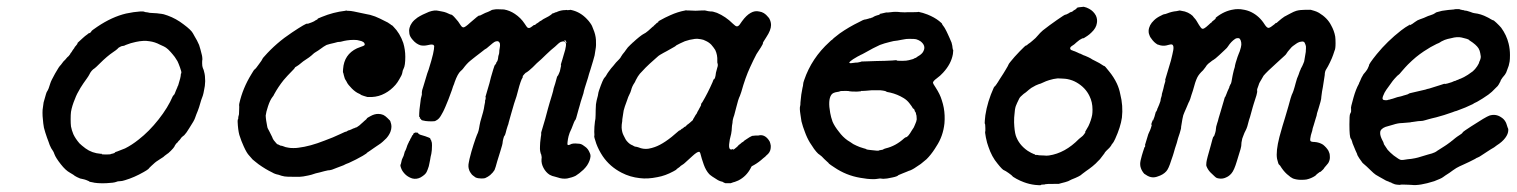

<svg xmlns="http://www.w3.org/2000/svg" viewBox="-20 -505 4487 568"><path d="M394 -471H404L411 -469Q415 -469 423 -467Q425 -467 439 -466Q444 -466 449.5 -465Q455 -464 458 -464Q462 -464 476 -459Q501 -450 523 -433Q546 -416 551 -406Q552 -404 556 -397Q563 -386 569 -372Q573 -360 577 -343Q578 -340 578.5 -334Q579 -328 578.5 -327.5Q578 -327 578 -318Q578 -309 580 -304Q583 -298 584 -292Q587 -282 587 -265L586 -251L584 -240Q582 -228 580 -222Q576 -213 569 -188Q565 -176 561 -167Q559 -162 557 -156Q555 -149 540 -126Q531 -111 525 -105Q524 -104 520.5 -101.5Q517 -99 514.5 -95Q512 -91 510 -89.5Q508 -88 506.5 -85.5Q505 -83 502 -81Q498 -76 496 -72V-71L495 -70Q493 -68 492 -66Q486 -59 478 -52L475 -50L467 -44Q463 -40 460 -38.5Q457 -37 454.5 -35Q452 -33 447 -30Q442 -27 438 -23.5Q434 -20 427.5 -14Q421 -8 419 -5Q414 -1 405 4Q377 20 350 28Q341 31 335 31Q328 31 324 33Q317 36 294 37Q266 38 252 34Q248 33 246.5 33Q245 33 245 32.5Q245 32 243 31Q241 30 236 28Q231 26 226 25Q221 24 217 23Q214 22 208 19Q200 15 197 12Q194 10 187 6Q174 -1 160 -19Q145 -38 141 -49Q139 -55 137 -58Q131 -66 127 -76Q126 -80 123.5 -86Q121 -92 119 -98Q117 -104 114 -113Q109 -128 108 -140Q105 -163 106 -180Q107 -190 109 -202Q110 -205 112 -212.5Q114 -220 116 -226.5Q118 -233 119 -234Q124 -241 129 -259Q131 -266 143 -287.5Q155 -309 160 -313Q161 -314 164.5 -319Q168 -324 170.5 -326Q173 -328 176 -332Q179 -336 183 -339Q189 -346 189 -348Q189 -348 190.5 -349.5Q192 -351 192 -351.5Q192 -352 193.5 -354Q195 -356 195 -356.5Q195 -357 198 -360.5Q201 -364 200.5 -364.5Q200 -365 204 -369Q211 -377 209 -377Q208 -377 213 -381.5Q218 -386 225 -392.5Q232 -399 238 -403L243 -407H245Q250 -410 250 -412Q250 -414 268 -426Q311 -455 353 -465Q377 -470 394 -471ZM422 -383Q405 -386 382 -381Q367 -378 352 -372Q347 -369 343 -369Q339 -369 331 -364Q330 -363 327 -360Q324 -357 315 -351Q297 -339 275 -317Q263 -305 260 -303Q250 -297 244 -284Q242 -280 237 -273Q226 -258 218 -245Q207 -227 202 -213Q193 -192 190 -174Q189 -166 189 -152.5Q189 -139 190 -131Q192 -120 197 -108Q203 -95 215 -81Q221 -75 233 -66Q252 -52 278 -50H282Q281 -50 281 -49Q281 -48 293.5 -48Q306 -48 308 -49Q308 -50 311 -50Q320 -52 320 -54Q320 -55 327 -57Q338 -61 350 -66Q370 -76 390 -92Q421 -116 449 -151.5Q477 -187 491 -220L494 -224L496 -226Q497 -228 498.5 -232Q500 -236 500 -236L503 -243L504 -245L505 -248Q506 -251 507 -252Q515 -277 515 -285Q515 -287 515.5 -287Q516 -287 516.5 -290Q517 -293 512.5 -305.5Q508 -318 505 -324Q496 -339 491 -344Q488 -347 485 -351Q477 -360 471 -364Q468 -366 465 -367.5Q462 -369 453 -373Q438 -381 422 -383Z M1001 -473Q1004 -474 1004.5 -474Q1005 -474 1005.5 -473.5Q1006 -473 1010.5 -473Q1015 -473 1018 -472.5Q1021 -472 1027 -471Q1038 -469 1046 -467Q1049 -466 1055.5 -465Q1062 -464 1065 -463Q1068 -462 1075 -461Q1090 -457 1104 -450Q1122 -441 1128 -438Q1130 -436 1130.5 -436Q1131 -436 1134 -434Q1138 -430 1140 -430Q1140 -430 1144 -426Q1163 -407 1173 -378Q1179 -358 1179 -337Q1179 -311 1174 -302Q1171 -297 1170 -289Q1169 -283 1161 -270Q1156 -261 1150 -254Q1136 -238 1119 -229Q1101 -219 1080 -218Q1072 -218 1067 -218L1057 -221L1054 -222Q1048 -224 1047 -225Q1047 -226 1042 -228Q1037 -230 1031.5 -234Q1026 -238 1021 -243Q1016 -248 1011.5 -253.5Q1007 -259 1005 -264Q1003 -268 1002 -269Q1000 -271 997 -283Q996 -289 995 -290Q994 -292 995 -301Q998 -344 1036 -362Q1042 -364 1049 -367Q1059 -370 1059 -373Q1059 -382 1043 -385Q1038 -387 1027 -387Q1016 -387 1006.5 -385.5Q997 -384 992 -382.5Q987 -381 983 -381Q979 -381 976.5 -380Q974 -379 969 -378Q955 -375 946 -372Q941 -370 922 -356Q916 -352 912.5 -350Q909 -348 905.5 -344.5Q902 -341 894 -335Q875 -323 864 -313Q861 -311 858 -309Q852 -306 852 -304Q852 -303 843 -294Q830 -281 819 -268Q803 -248 791 -226Q789 -221 786 -218Q779 -209 773 -191Q767 -173 766 -163Q766 -160 766.5 -156Q767 -152 767.5 -148Q768 -144 769 -139.5Q770 -135 770.5 -131Q771 -127 773 -123.5Q775 -120 776 -118Q777 -116 780 -110Q783 -104 785 -100Q787 -94 790 -90Q793 -87 795 -84Q798 -80 801 -78Q803 -78 806 -76Q812 -73 812 -74Q813 -74 816 -73Q825 -69 834 -68Q839 -67 848 -67Q857 -67 863 -68Q897 -72 940 -89Q965 -98 988 -109Q1000 -115 1001 -115Q1005 -115 1010 -119Q1013 -120 1014 -120Q1015 -120 1019 -122Q1027 -126 1027 -125.5Q1027 -125 1029.5 -126.5Q1032 -128 1032 -127.5Q1032 -127 1036 -129Q1043 -133 1051 -141Q1052 -142 1054.5 -144Q1057 -146 1057 -146.5Q1057 -147 1060 -149Q1065 -153 1065 -154Q1065 -156 1077 -162Q1088 -168 1099 -168Q1107 -168 1114 -165Q1120 -162 1126 -156Q1136 -147 1135 -145Q1135 -145 1136.5 -140.5Q1138 -136 1138 -130Q1138 -123 1135 -115Q1131 -105 1123 -96Q1116 -89 1112.5 -86Q1109 -83 1106.5 -81Q1104 -79 1100 -76.5Q1096 -74 1094 -72.5Q1092 -71 1084.5 -66Q1077 -61 1074.5 -59Q1072 -57 1068.5 -55Q1065 -53 1064 -51Q1061 -49 1053 -44Q1034 -33 1012 -23Q1003 -20 996 -16Q989 -13 977.5 -9Q966 -5 962 -3Q955 -1 950 -1Q948 -1 939 1.5Q930 4 926 5Q915 7 901 12Q894 14 877 17L867 18H847Q828 18 822 17Q816 16 813 15Q810 14 804 12Q793 10 785 5Q766 -4 745 -19Q738 -24 735.5 -26.5Q733 -29 730 -31Q727 -33 724 -37Q721 -41 717 -45Q710 -52 701 -72Q694 -87 688 -106Q684 -121 683 -145Q683 -152 684 -152Q685 -152 685 -159Q686 -164 687 -167Q687 -170 687.5 -181Q688 -192 687.5 -192.5Q687 -193 688 -199Q698 -244 724 -286Q731 -299 735 -301Q738 -304 738.5 -305Q739 -306 747 -316.5Q755 -327 756 -330Q757 -333 762 -338Q797 -378 844 -409Q886 -437 889 -435Q890 -434 897 -437Q900 -438 900 -438Q901 -438 906 -440.5Q911 -443 911 -443Q911 -444 914 -445Q921 -448 920 -450Q920 -450 922.5 -451Q925 -452 932 -455Q966 -469 1001 -473Z M1210 -114V-115L1211 -114Q1213 -110 1214 -113L1216 -112Q1219 -107 1228 -105Q1235 -103 1238 -102Q1253 -97 1253 -95Q1253 -92 1255 -91Q1256 -91 1255.5 -90Q1255 -89 1256.5 -86.5Q1258 -84 1258 -75Q1258 -60 1256 -50Q1255 -47 1254 -41.5Q1253 -36 1252.5 -32.5Q1252 -29 1251 -25Q1249 -12 1245 -3Q1243 1 1242 4Q1238 12 1224 20Q1212 26 1200 23Q1180 17 1169 -2Q1163 -15 1165 -18Q1166 -19 1168 -29Q1169 -33 1169 -33Q1169 -33 1171 -37.5Q1173 -42 1174 -44Q1175 -46 1176 -51Q1177 -56 1177.5 -56.5Q1178 -57 1179 -59Q1180 -61 1181 -63.5Q1182 -66 1182.5 -67.5Q1183 -69 1185 -75Q1186 -77 1187.5 -80.5Q1189 -84 1189.5 -84.5Q1190 -85 1190 -86Q1190 -87 1190.5 -87Q1191 -87 1191.5 -88.5Q1192 -90 1192.5 -90Q1193 -90 1193 -91Q1193 -92 1193.5 -93Q1194 -94 1195 -95.5Q1196 -97 1196.5 -98Q1197 -99 1198 -101L1200 -105L1202 -106Q1202 -107 1202 -107L1203 -109Q1204 -112 1205 -111L1206 -112Q1206 -113 1207 -112H1209Q1209 -112 1210 -114ZM1443 -477Q1446 -478 1456.5 -477.5Q1467 -477 1471 -477Q1488 -474 1503 -464Q1521 -452 1532 -435Q1539 -424 1541 -423Q1544 -422 1545 -422Q1550 -423 1557 -429Q1560 -432 1561 -431Q1562 -430 1567 -435Q1570 -437 1570.5 -437Q1571 -437 1574 -439.5Q1577 -442 1577 -442Q1577 -442 1579 -443Q1581 -444 1581 -444Q1581 -444 1582.5 -445Q1584 -446 1584.5 -446.5Q1585 -447 1587.5 -448.5Q1590 -450 1596 -453Q1602 -456 1603.5 -457Q1605 -458 1608 -460Q1611 -462 1611 -462Q1614 -466 1618 -466Q1618 -466 1621 -467.5Q1624 -469 1626 -469Q1636 -474 1648 -475Q1654 -475 1654.5 -475.5Q1655 -476 1658 -475Q1666 -475 1667 -476Q1668 -476 1672 -475Q1697 -469 1716 -449Q1722 -443 1726 -437Q1732 -429 1735 -419Q1742 -403 1743 -387Q1744 -370 1742 -360Q1740 -348 1739 -341Q1736 -329 1727 -300Q1725 -295 1722.5 -286Q1720 -277 1719.5 -275Q1719 -273 1716 -264Q1713 -255 1710 -245Q1707 -235 1706 -229Q1703 -220 1698 -204Q1697 -200 1695 -193Q1693 -186 1691.5 -181Q1690 -176 1689 -172Q1684 -152 1682 -150Q1681 -150 1678 -143Q1675 -135 1671 -125Q1664 -111 1662 -102Q1660 -94 1659 -85Q1658 -78 1659.5 -76.5Q1661 -75 1666 -77Q1673 -82 1690 -80Q1698 -80 1704 -76Q1707 -74 1711 -71Q1720 -65 1725 -52Q1727 -48 1727 -43Q1726 -30 1717 -16Q1713 -10 1706 -3Q1693 9 1683 15Q1673 20 1658 23Q1644 25 1630 20Q1628 19 1623 18Q1613 16 1606 12Q1595 5 1588 -8Q1581 -21 1582 -34Q1583 -40 1582 -43Q1581 -50 1580 -50Q1580 -50 1579.5 -51.5Q1579 -53 1578 -58Q1577 -63 1577.5 -72.5Q1578 -82 1578 -83Q1578 -86 1579 -92Q1579 -94 1579.5 -96Q1580 -98 1580 -100Q1580 -102 1581 -106V-113Q1581 -114 1589 -140Q1591 -146 1593 -153.5Q1595 -161 1597 -168.5Q1599 -176 1601 -183.5Q1603 -191 1606 -201Q1609 -211 1613 -224Q1617 -237 1618 -244Q1622 -255 1628 -278L1630 -281L1631 -282Q1632 -284 1633.5 -287.5Q1635 -291 1636 -293.5Q1637 -296 1637 -297.5Q1637 -299 1638.5 -304.5Q1640 -310 1640 -311Q1640 -312 1639 -312Q1639 -313 1640 -317Q1641 -321 1643.5 -328.5Q1646 -336 1648 -344Q1653 -359 1654 -368Q1656 -379 1650 -382Q1648 -383 1645 -382.5Q1642 -382 1639 -381Q1633 -378 1622 -367Q1618 -364 1610 -357Q1602 -350 1596 -344Q1581 -329 1568 -318Q1562 -312 1556 -306Q1543 -294 1538 -291Q1537 -291 1535 -289.5Q1533 -288 1531.5 -286Q1530 -284 1528.5 -282.5Q1527 -281 1526.5 -280Q1526 -279 1526.5 -278.5Q1527 -278 1526.5 -277Q1526 -276 1526 -275.5Q1526 -275 1523 -270Q1517 -256 1508 -220Q1505 -211 1501 -199Q1499 -192 1496.5 -183.5Q1494 -175 1492 -168Q1490 -161 1485 -143Q1484 -137 1482 -133Q1478 -121 1476 -112Q1474 -104 1472 -103Q1471 -102 1469 -94.5Q1467 -87 1467 -84Q1467 -79 1460 -57Q1455 -40 1451 -28Q1446 -9 1443 -2Q1439 5 1430 13Q1424 18 1415 22Q1411 23 1404 23Q1394 23 1387 20Q1384 18 1379.5 14.5Q1375 11 1375 10Q1375 10 1372 6Q1371 4 1370 2.5Q1369 1 1369 1Q1369 1 1368 -2Q1364 -12 1367 -25Q1368 -31 1369 -35Q1374 -56 1381 -77.5Q1388 -99 1391 -106Q1393 -110 1393 -110.5Q1393 -111 1394 -113Q1395 -115 1396 -119.5Q1397 -124 1397.5 -127Q1398 -130 1399 -135.5Q1400 -141 1401 -145Q1406 -162 1407 -166Q1408 -169 1409 -173Q1412 -184 1413 -193Q1414 -198 1415 -203Q1415 -207 1415 -207.5Q1415 -208 1416 -210Q1418 -217 1416 -218Q1416 -219 1423 -242Q1425 -250 1428 -259Q1431 -273 1439 -299Q1443 -310 1443 -311Q1443 -312 1444 -312L1448 -318Q1448 -321 1449 -321Q1453 -325 1454 -337Q1454 -339 1455.5 -343Q1457 -347 1457 -352Q1457 -357 1458 -361Q1460 -371 1459 -376Q1456 -386 1445 -382Q1440 -380 1423 -365Q1420 -362 1417 -360.5Q1414 -359 1410.5 -356Q1407 -353 1403.5 -350.5Q1400 -348 1397 -345.5Q1394 -343 1388.5 -339Q1383 -335 1379 -331.5Q1375 -328 1371 -325Q1361 -317 1350 -302Q1347 -298 1343 -295Q1334 -287 1325 -262Q1323 -255 1322 -253.5Q1321 -252 1317 -239Q1306 -208 1298 -190Q1296 -185 1294 -181Q1292 -176 1285 -164Q1279 -153 1271 -149Q1269 -148 1269 -148Q1268 -146 1257 -146Q1246 -146 1239 -147Q1226 -149 1226 -151Q1226 -154 1223 -154Q1222 -154 1222 -155Q1223 -159 1221 -159Q1221 -159 1220 -160Q1220 -180 1224 -205Q1225 -210 1225 -213Q1227 -221 1228 -225Q1228 -228 1228 -232Q1228 -237 1232 -248Q1240 -274 1244 -288Q1246 -293 1248 -299Q1266 -356 1264 -368Q1264 -373 1259 -373Q1255 -374 1243 -371Q1233 -369 1224 -371Q1211 -375 1201 -387Q1192 -397 1191 -406Q1188 -423 1199 -438Q1205 -446 1215 -453Q1229 -462 1249 -470Q1266 -476 1277 -473Q1281 -472 1287.5 -471Q1294 -470 1300.5 -467.5Q1307 -465 1309.5 -463.5Q1312 -462 1314 -462Q1318 -462 1328 -450Q1335 -443 1343 -430Q1347 -424 1351 -424Q1356 -424 1371 -438Q1397 -461 1398 -459Q1399 -458 1402 -460Q1417 -468 1424 -470Q1433 -474 1434 -475Q1435 -476 1443 -477ZM1653 -385Q1651 -387 1650 -386Q1649 -386 1651.5 -382.5Q1654 -379 1655 -378L1656 -377Q1656 -381 1653 -385ZM1266 -367Q1266 -368 1266 -370L1265 -368Z M1851 -380H1852Q1852 -380 1851 -379ZM2007 -474Q2010 -475 2010 -474.5Q2010 -474 2018.5 -474Q2027 -474 2032 -473.5Q2037 -473 2043.5 -473.5Q2050 -474 2055 -474Q2060 -474 2061 -474Q2064 -475 2075 -472Q2081 -471 2083 -471Q2087 -472 2101 -467Q2127 -456 2148 -435Q2156 -427 2160 -427Q2164 -427 2168 -432Q2170 -435 2175 -442Q2188 -460 2201 -467Q2213 -474 2226 -471Q2241 -469 2252 -455Q2257 -450 2259 -443Q2261 -437 2261 -431Q2261 -416 2247 -395Q2236 -378 2237 -378Q2238 -376 2231 -365Q2224 -355 2218 -345Q2209 -328 2199 -306Q2185 -276 2173 -233Q2168 -218 2166.5 -216Q2165 -214 2158 -187Q2155 -175 2152 -164Q2147 -151 2147 -142Q2146 -135 2145.5 -133Q2145 -131 2145 -127Q2145 -120 2143 -109Q2138 -91 2137 -78Q2136 -65 2141 -63Q2144 -62 2148 -64L2150 -65L2149 -64L2148 -62Q2151 -62 2161 -71Q2167 -78 2167 -77L2172 -81Q2176 -85 2176.5 -84.5Q2177 -84 2179.5 -86.5Q2182 -89 2182 -89Q2182 -89 2188 -93Q2198 -100 2205 -103Q2207 -103 2215 -104Q2220 -104 2223 -104Q2241 -109 2254 -91Q2258 -86 2259 -80Q2261 -74 2260 -67Q2259 -54 2247 -45Q2245 -42 2238 -37Q2225 -25 2211 -17Q2206 -14 2204.5 -13.5Q2203 -13 2201 -8Q2188 17 2164 29Q2157 32 2154 33Q2146 35 2146 35.5Q2146 36 2144.5 36Q2143 36 2142 37Q2140 37 2134.5 37Q2129 37 2126 37L2121 35L2118 33Q2109 31 2104 28Q2084 16 2078 10Q2068 -1 2062 -18Q2055 -38 2053 -47Q2051 -56 2048 -56Q2042 -56 2028 -43Q2019 -35 2006 -23Q2003 -20 1998 -17Q1993 -14 1992.5 -13Q1992 -12 1987 -8.5Q1982 -5 1982 -5Q1982 -3 1972 2Q1948 15 1925 19Q1896 25 1873 22Q1844 19 1819 6Q1784 -12 1763 -43Q1751 -61 1744 -80Q1737 -101 1738 -102Q1739 -103 1738 -115Q1738 -130 1740 -145Q1742 -153 1742 -165Q1742 -179 1743 -196Q1743 -198 1744 -202Q1745 -206 1745 -207.5Q1745 -209 1747 -215.5Q1749 -222 1749.5 -226.5Q1750 -231 1752 -237Q1764 -272 1769 -276Q1771 -277 1777 -288Q1780 -293 1780.5 -293Q1781 -293 1783.5 -297Q1786 -301 1788 -303Q1791 -306 1795 -311Q1796 -313 1796.5 -313Q1797 -313 1797 -313.5Q1797 -314 1799 -316Q1800 -318 1811 -329Q1816 -334 1817 -337Q1821 -344 1828 -352Q1831 -356 1831.5 -357Q1832 -358 1834.5 -361Q1837 -364 1837.5 -365Q1838 -366 1846 -373.5Q1854 -381 1862 -388Q1870 -395 1871 -395.5Q1872 -396 1875 -398.5Q1878 -401 1879 -401.5Q1880 -402 1883 -404Q1886 -406 1890 -408Q1895 -411 1911 -426Q1913 -427 1913 -427Q1913 -427 1913.5 -428Q1914 -429 1916.5 -431Q1919 -433 1919.5 -433.5Q1920 -434 1923 -437Q1927 -439 1927.5 -439.5Q1928 -440 1927.5 -441Q1927 -442 1933 -445Q1947 -453 1963 -460Q1985 -470 2007 -474ZM2053 -389Q2042 -391 2036 -390Q2020 -388 2006 -383Q1990 -376 1981 -371Q1978 -368 1975 -366.5Q1972 -365 1963.5 -360Q1955 -355 1952 -353.5Q1949 -352 1943.5 -349Q1938 -346 1933 -343Q1928 -340 1925 -337Q1922 -334 1916 -329Q1910 -324 1902 -316.5Q1894 -309 1890 -305Q1886 -301 1882 -296.5Q1878 -292 1873 -287Q1867 -280 1861 -268Q1858 -261 1857 -260Q1850 -250 1847 -238Q1846 -235 1845 -232Q1837 -216 1835 -208Q1827 -187 1825 -178Q1822 -161 1821 -152Q1821 -146 1820 -141.5Q1819 -137 1819 -127Q1820 -113 1825 -104Q1831 -91 1835 -87Q1842 -79 1849 -76Q1850 -76 1854 -73.5Q1858 -71 1860.5 -71Q1863 -71 1869 -69Q1883 -63 1898 -65Q1909 -67 1917 -70Q1946 -80 1987 -117Q1990 -120 1990 -119Q1991 -118 1997 -124Q1999 -125 1999.5 -125Q2000 -125 2002.5 -127.5Q2005 -130 2006 -130Q2008 -130 2012 -135Q2013 -136 2013 -136Q2014 -136 2021 -142Q2028 -148 2030 -150Q2030 -152 2031.5 -154Q2033 -156 2034 -158Q2035 -160 2036.5 -162.5Q2038 -165 2038 -165Q2039 -167 2041 -169Q2042 -172 2043.5 -174.5Q2045 -177 2047 -180.5Q2049 -184 2049 -184.5Q2049 -185 2051 -188Q2055 -194 2054 -197Q2054 -198 2058 -203Q2074 -230 2088 -262Q2091 -270 2091 -270Q2096 -270 2098 -290Q2100 -298 2102 -305Q2104 -310 2103.5 -314Q2103 -318 2102.5 -318Q2102 -318 2102 -325Q2103 -342 2096 -357Q2091 -365 2084 -373Q2077 -380 2068 -384Q2061 -388 2053 -389Z M2616 -469Q2629 -471 2644 -469Q2659 -468 2666 -469Q2670 -469 2683.5 -469Q2697 -469 2697 -470Q2697 -470 2701 -469Q2708 -468 2724 -462Q2744 -454 2758 -443Q2768 -435 2767 -434Q2767 -433 2770 -429Q2773 -425 2773 -425Q2773 -425 2776 -420Q2780 -413 2784 -404Q2786 -399 2789 -393Q2792 -387 2795 -379Q2798 -368 2798 -363L2799 -358Q2800 -358 2800 -356Q2800 -354 2799.5 -350.5Q2799 -347 2799 -345Q2794 -316 2770 -290Q2762 -281 2751 -273Q2740 -265 2740 -260Q2740 -258 2748 -246Q2761 -226 2766 -209Q2770 -197 2772 -186Q2776 -164 2774 -140Q2770 -102 2750 -72Q2748 -68 2745 -64Q2734 -47 2721 -34Q2709 -24 2704 -20Q2691 -11 2684.5 -7Q2678 -3 2673 -1Q2669 0 2662.5 3Q2656 6 2650 8Q2640 12 2638 13Q2635 17 2620 20Q2603 24 2593 24Q2586 23 2583.5 23Q2581 23 2576 24Q2571 25 2564 25Q2546 25 2525 21Q2483 14 2448 -10Q2437 -17 2431 -22H2432L2431 -23Q2430 -24 2425.5 -28Q2421 -32 2418 -35Q2411 -43 2405 -47Q2401 -49 2395 -56Q2388 -64 2382 -74Q2379 -79 2376 -83Q2367 -98 2361 -115Q2355 -130 2351 -146Q2349 -157 2348 -166Q2345 -185 2347 -191Q2348 -193 2348 -202Q2350 -227 2354 -245Q2356 -252 2356 -256Q2356 -260 2359 -268Q2381 -333 2434 -381Q2440 -387 2441 -387Q2442 -387 2442.5 -387.5Q2443 -388 2442 -388Q2442 -389 2464 -406Q2491 -425 2522 -440Q2535 -447 2537 -447Q2540 -447 2550 -450Q2552 -451 2552.5 -451Q2553 -451 2555 -451Q2556 -452 2558.5 -452.5Q2561 -453 2562.5 -454Q2564 -455 2564 -455Q2564 -455 2565.5 -456Q2567 -457 2570 -458Q2573 -459 2576 -460Q2581 -461 2582 -462L2584 -463H2582Q2581 -463 2583 -464Q2585 -464 2588 -465Q2596 -467 2601 -468H2602L2607 -469H2606L2604 -468H2606Q2608 -468 2616 -469ZM2690 -389Q2685 -390 2673 -390Q2661 -390 2660 -389.5Q2659 -389 2654 -388.5Q2649 -388 2645.5 -387Q2642 -386 2635 -385Q2623 -384 2613 -381Q2596 -377 2583 -372Q2565 -364 2537 -348Q2528 -343 2527 -343Q2527 -343 2522.5 -340.5Q2518 -338 2517.5 -338Q2517 -338 2504 -330Q2494 -323 2493 -321Q2492 -319 2493 -319Q2495 -317 2505 -319Q2511 -320 2517 -320Q2528 -322 2528 -323Q2529 -323 2544 -323.5Q2559 -324 2573 -324.5Q2587 -325 2597 -325Q2625 -326 2631 -327Q2633 -327 2633 -326Q2633 -325 2649 -325Q2662 -325 2669 -327Q2683 -330 2686 -333Q2688 -333 2691 -335Q2694 -337 2695 -338Q2696 -339 2700 -341Q2709 -347 2712 -354Q2720 -370 2703 -383Q2697 -387 2690 -389ZM2584 -238Q2574 -238 2559 -238Q2545 -237 2541.5 -236.5Q2538 -236 2532.5 -236Q2527 -236 2527 -236V-235Q2527 -235 2515 -234Q2497 -234 2493 -235Q2492 -236 2482 -236Q2465 -236 2464 -235Q2464 -234 2463 -234Q2462 -234 2457 -233Q2443 -231 2439 -224Q2429 -209 2436 -171Q2438 -159 2443 -145Q2449 -131 2462 -115Q2473 -100 2487 -90Q2491 -87 2495 -85Q2504 -78 2514 -74Q2522 -70 2536 -66Q2541 -65 2542 -64Q2544 -62 2557 -61Q2579 -58 2581 -60Q2582 -61 2585 -61Q2594 -62 2594 -64Q2595 -64 2600 -66Q2630 -73 2655 -96Q2659 -99 2660 -99Q2666 -99 2678 -120Q2682 -126 2683 -127.5Q2684 -129 2685.5 -133Q2687 -137 2688 -139Q2691 -145 2692 -152Q2692 -155 2691.5 -160.5Q2691 -166 2690.5 -166Q2690 -166 2690 -167Q2690 -171 2688 -174Q2687 -174 2686 -177Q2686 -179 2684.5 -181.5Q2683 -184 2682.5 -183.5Q2682 -183 2681 -184Q2678 -190 2670 -200Q2663 -209 2653 -215Q2635 -226 2614 -231Q2608 -232 2606.5 -232.5Q2605 -233 2604 -233Q2603 -233 2603 -233Q2603 -236 2584 -238Z M3177 -484Q3182 -485 3186 -485Q3195 -483 3202 -479Q3215 -472 3222 -459Q3227 -448 3225 -437Q3223 -422 3209 -409Q3203 -403 3197 -399Q3184 -390 3184 -392Q3184 -392 3181 -391Q3174 -388 3165 -380Q3158 -373 3151 -369Q3145 -365 3146 -361Q3147 -357 3152 -356Q3155 -355 3155.5 -354.5Q3156 -354 3160 -353Q3164 -351 3169 -349Q3171 -348 3173 -347Q3175 -347 3180.5 -344Q3186 -341 3190 -340Q3202 -335 3207 -332Q3209 -330 3219.5 -325Q3230 -320 3232 -318.5Q3234 -317 3236 -316Q3238 -315 3241.5 -312.5Q3245 -310 3246 -310Q3248 -311 3261 -294Q3275 -277 3284 -258Q3291 -243 3294 -227Q3303 -192 3299 -157Q3295 -129 3279 -94Q3274 -83 3270 -79Q3268 -77 3267 -74Q3264 -69 3253 -59Q3248 -54 3247 -51Q3241 -43 3234 -34Q3229 -29 3227 -27Q3224 -23 3212 -13Q3202 -5 3193 1Q3183 8 3181 10Q3176 16 3150 26Q3144 29 3140 31Q3132 34 3119 37L3112 39H3100Q3074 39 3072 40Q3072 41 3066 41Q3060 41 3060 42Q3059 44 3042 42Q3025 40 3009 34Q2998 30 2987 24L2977 18L2972 13Q2966 9 2964 7Q2954 0 2951 -1Q2946 -2 2931 -21Q2914 -41 2904 -71Q2900 -81 2896.5 -98.5Q2893 -116 2895 -117Q2895 -118 2895 -126Q2895 -139 2893 -140Q2893 -140 2893.5 -149Q2894 -158 2895 -164Q2901 -204 2920 -246L2923 -250Q2924 -250 2924.5 -251Q2925 -252 2926.5 -254Q2928 -256 2929 -257Q2929 -258 2929.5 -258.5Q2930 -259 2930 -259Q2930 -259 2931.5 -261Q2933 -263 2937 -270Q2941 -276 2948 -287Q2955 -298 2955 -298.5Q2955 -299 2958.5 -304.5Q2962 -310 2963 -313Q2964 -316 2969 -322Q2980 -336 2997 -353.5Q3014 -371 3015.5 -370.5Q3017 -370 3022 -375Q3025 -377 3025 -377Q3027 -378 3035 -385Q3039 -388 3043.5 -392.5Q3048 -397 3048.5 -398Q3049 -399 3053 -403Q3057 -407 3057 -407.5Q3057 -408 3065 -415Q3084 -430 3107 -446Q3130 -462 3131.5 -461.5Q3133 -461 3142 -466Q3146 -469 3147 -469Q3149 -469 3152.5 -471Q3156 -473 3156 -474Q3156 -474 3156.5 -474.5Q3157 -475 3158 -475Q3165 -479 3165 -480Q3164 -483 3177 -484ZM3108 -273Q3097 -272 3084 -268Q3074 -265 3066 -261Q3058 -257 3053 -256Q3046 -254 3031 -245Q3024 -240 3015 -232Q3011 -229 3008 -227Q2997 -218 2995 -213Q2988 -199 2985 -191Q2982 -182 2981 -165Q2980 -160 2980 -143Q2981 -117 2985 -104Q2994 -77 3020 -59Q3031 -52 3039 -49Q3041 -49 3041.5 -48Q3042 -47 3044 -46.5Q3046 -46 3046 -46.5Q3046 -47 3047 -47Q3053 -45 3068 -45Q3076 -44 3083 -45Q3131 -52 3172 -94Q3179 -100 3180 -100.5Q3181 -101 3183.5 -103.5Q3186 -106 3188 -109Q3190 -112 3191 -114V-115H3190Q3190 -115 3192.5 -119Q3195 -123 3200 -132Q3208 -149 3211 -165Q3212 -171 3212 -181Q3212 -203 3203 -221Q3191 -246 3165 -261Q3153 -268 3138 -271Q3134 -272 3123.5 -272.5Q3113 -273 3112.5 -273Q3112 -273 3108 -273Z M3630 -477Q3634 -478 3642.5 -478Q3651 -478 3655 -477Q3670 -475 3682 -469Q3706 -457 3721 -433Q3728 -422 3733 -422.5Q3738 -423 3750 -433Q3755 -438 3755 -437Q3756 -436 3762 -442Q3771 -450 3780 -456L3784 -458Q3784 -458 3788.5 -460.5Q3793 -463 3799 -466Q3805 -469 3807 -470Q3809 -471 3815 -473Q3826 -476 3841 -476Q3854 -476 3854 -476Q3856 -477 3868 -473Q3875 -471 3882 -467Q3907 -452 3918 -430Q3927 -414 3930 -397Q3931 -390 3931 -377Q3931 -360 3928 -355Q3927 -352 3924 -343Q3921 -334 3914.5 -320.5Q3908 -307 3904 -301Q3899 -294 3899 -283Q3898 -275 3897 -270Q3893 -243 3891 -234Q3890 -228 3889 -219Q3889 -213 3886.5 -204Q3884 -195 3883 -192Q3882 -189 3880.5 -183.5Q3879 -178 3877.5 -174Q3876 -170 3875.5 -166Q3875 -162 3873.5 -158.5Q3872 -155 3870.5 -148.5Q3869 -142 3866 -133.5Q3863 -125 3862.5 -121Q3862 -117 3861 -115Q3860 -113 3858 -105Q3855 -92 3856.5 -88.5Q3858 -85 3869 -85Q3883 -84 3894 -77Q3904 -69 3910 -59Q3914 -51 3914 -44Q3915 -35 3912 -28Q3910 -22 3904 -16Q3896 -7 3896.5 -6.5Q3897 -6 3887 3L3884 4L3876 10Q3873 13 3871 15Q3859 23 3845 26Q3839 27 3829 27Q3816 27 3805 23Q3797 19 3792 14Q3789 12 3787 10Q3776 0 3767 -15Q3764 -18 3764 -18Q3762 -18 3758 -35Q3754 -57 3765 -100Q3769 -113 3774 -132Q3777 -142 3781.5 -156.5Q3786 -171 3791.5 -190.5Q3797 -210 3798 -214Q3802 -227 3804 -230Q3806 -234 3810 -248Q3811 -252 3813 -259Q3815 -266 3816.5 -271Q3818 -276 3818 -275L3822 -285Q3824 -291 3824.5 -292.5Q3825 -294 3826 -296Q3827 -298 3828 -300.5Q3829 -303 3829 -303.5Q3829 -304 3829.5 -304Q3830 -304 3830.5 -306Q3831 -308 3831.5 -308Q3832 -308 3832 -308.5Q3832 -309 3835.5 -316.5Q3839 -324 3839 -328Q3842 -345 3843 -352Q3843 -354 3843 -354.5Q3843 -355 3843.5 -362Q3844 -369 3842 -373Q3840 -380 3836.5 -381.5Q3833 -383 3825 -381Q3819 -379 3815 -376Q3802 -367 3801 -365.5Q3800 -364 3794.5 -358Q3789 -352 3786.5 -347.5Q3784 -343 3779 -339Q3774 -335 3768 -329Q3762 -323 3756 -318Q3728 -293 3718 -281Q3715 -276 3712 -270.5Q3709 -265 3707 -262Q3705 -259 3703 -252Q3698 -240 3699 -237Q3700 -234 3697 -223Q3695 -217 3693 -210.5Q3691 -204 3689 -198Q3687 -192 3686 -188Q3685 -183 3678 -159Q3676 -153 3675 -150Q3670 -128 3665 -119Q3663 -116 3661.5 -112Q3660 -108 3658 -103Q3656 -98 3655 -95Q3652 -83 3652 -73Q3651 -69 3650 -64Q3647 -55 3639 -28Q3631 -1 3623 8Q3616 16 3609 19Q3598 25 3586 23Q3579 22 3577 20Q3576 19 3573.5 17Q3571 15 3564 8Q3556 1 3551 -9Q3550 -13 3549 -13Q3548 -15 3549 -25Q3550 -34 3562 -75Q3564 -83 3566.5 -92Q3569 -101 3570 -101Q3572 -101 3575 -112Q3577 -119 3577 -123Q3577 -129 3581 -141Q3583 -146 3585 -155Q3588 -164 3591 -175Q3594 -186 3596 -192Q3598 -198 3600 -205.5Q3602 -213 3603 -216L3604 -218L3605 -219Q3606 -221 3608.5 -227.5Q3611 -234 3611 -234Q3611 -234 3613 -238.5Q3615 -243 3616 -245Q3617 -247 3617 -249L3618 -251L3619 -253Q3619 -255 3620 -255Q3623 -258 3626 -279Q3626 -281 3627 -284Q3628 -287 3628 -288.5Q3628 -290 3630 -297Q3632 -304 3633 -307Q3633 -310 3635.5 -319Q3638 -328 3641 -336.5Q3644 -345 3645 -347Q3647 -350 3651 -365Q3653 -373 3652 -379Q3651 -386 3648 -390Q3645 -393 3640 -392Q3637 -392 3634 -390Q3622 -382 3613 -368Q3611 -364 3603 -357Q3595 -350 3587 -342Q3574 -330 3570 -328Q3566 -326 3561.5 -322Q3557 -318 3555 -317Q3550 -313 3546 -306Q3544 -303 3539 -297Q3527 -286 3522 -276Q3516 -264 3509 -237Q3506 -229 3504.5 -223.5Q3503 -218 3501 -212Q3498 -204 3496 -201Q3495 -199 3493.5 -195Q3492 -191 3489.5 -185.5Q3487 -180 3484 -173Q3480 -165 3478 -153Q3476 -142 3475 -135Q3474 -130 3474 -129Q3475 -127 3470 -111Q3467 -102 3465 -96Q3462 -83 3456 -66Q3453 -56 3452 -52Q3451 -48 3449.5 -44Q3448 -40 3445 -31Q3437 -5 3430 2Q3421 12 3405 17Q3395 21 3385 19Q3380 18 3374.5 15Q3369 12 3365 9Q3358 1 3355 -8Q3353 -13 3353 -20Q3353 -28 3358 -45Q3360 -52 3361.5 -56.5Q3363 -61 3364 -64Q3365 -67 3365.5 -68.5Q3366 -70 3366 -70Q3366 -69 3367 -70.5Q3368 -72 3368 -74V-75H3367Q3367 -76 3377 -108L3381 -117L3382 -119Q3385 -126 3387 -134Q3387 -137 3388 -138L3387 -137L3385 -135Q3385 -135 3388 -144L3391 -151V-148L3392 -151Q3395 -157 3399 -173L3400 -175Q3401 -174 3404 -183Q3404 -185 3404.5 -185Q3405 -185 3406 -188Q3407 -191 3409 -195Q3412 -202 3413 -206Q3414 -210 3414 -213Q3415 -217 3416 -219.5Q3417 -222 3417 -224.5Q3417 -227 3419 -233Q3421 -239 3421.5 -242Q3422 -245 3424 -253Q3429 -267 3427 -269Q3427 -269 3430 -279Q3440 -312 3444 -326Q3449 -346 3451 -357Q3453 -370 3448 -373Q3446 -374 3442.5 -373.5Q3439 -373 3436 -372Q3424 -368 3412 -371Q3407 -373 3405 -373Q3394 -379 3386 -391Q3381 -397 3379 -405Q3378 -408 3378 -414Q3379 -431 3394 -445Q3402 -453 3415 -459Q3422 -463 3424.5 -463Q3427 -463 3432 -465Q3447 -471 3460 -472L3470 -474L3485 -471Q3495 -468 3502 -463Q3510 -457 3510 -456Q3510 -456 3510 -455.5Q3510 -455 3513.5 -451.5Q3517 -448 3520 -443Q3528 -429 3532 -424Q3535 -420 3537 -420Q3541 -418 3555 -431Q3561 -437 3561.5 -437Q3562 -437 3563.5 -438Q3565 -439 3564.5 -439.5Q3564 -440 3570 -444.5Q3576 -449 3576.5 -450.5Q3577 -452 3576 -451L3577 -453Q3602 -473 3630 -477Z M4281 -477Q4284 -478 4288 -478Q4292 -478 4295.5 -478Q4299 -478 4299 -477L4308 -475H4310L4312 -474Q4318 -474 4329 -470Q4339 -466 4342 -466Q4361 -464 4380 -454Q4384 -452 4385 -451.5Q4386 -451 4389 -449Q4396 -445 4397 -445Q4398 -446 4407 -437.5Q4416 -429 4421 -423Q4437 -401 4443 -376Q4447 -360 4447 -342Q4447 -330 4446 -323Q4444 -310 4439 -299Q4436 -289 4432 -284Q4424 -275 4420 -268Q4419 -264 4417.5 -262Q4416 -260 4414 -255.5Q4412 -251 4405 -245Q4393 -232 4383 -225Q4366 -213 4350 -204Q4339 -199 4337 -197Q4317 -187 4289 -177Q4284 -176 4277 -173Q4252 -164 4229 -158Q4223 -157 4216.5 -155Q4210 -153 4207 -152.5Q4204 -152 4196.5 -149.5Q4189 -147 4182.5 -147Q4176 -147 4168 -145.5Q4160 -144 4157.5 -144Q4155 -144 4152 -143Q4145 -142 4128 -141Q4116 -141 4101 -136Q4093 -134 4087 -132Q4069 -128 4064 -118Q4063 -116 4063 -111Q4063 -103 4069 -91Q4073 -84 4073.5 -81Q4074 -78 4075 -77Q4080 -69 4085 -62Q4092 -54 4103 -45Q4119 -33 4124 -32Q4129 -31 4145 -34Q4148 -34 4155 -35Q4168 -37 4175 -39Q4196 -45 4205 -48Q4212 -50 4216 -51Q4226 -54 4232 -59Q4234 -60 4254 -73Q4259 -76 4260 -77Q4261 -78 4265.5 -81Q4270 -84 4271 -85Q4272 -86 4274 -87.5Q4276 -89 4276 -89Q4276 -89 4278 -90.5Q4280 -92 4281.5 -93.5Q4283 -95 4286.5 -97.5Q4290 -100 4290.5 -100.5Q4291 -101 4298 -105.5Q4305 -110 4306 -111.5Q4307 -113 4308 -114.5Q4309 -116 4332 -131Q4375 -159 4386 -163Q4405 -169 4421 -158Q4429 -153 4433 -146Q4436 -142 4440 -128Q4441 -125 4441.5 -124.5Q4442 -124 4442 -120Q4442 -109 4433 -97Q4424 -85 4408 -75Q4404 -72 4400 -69Q4391 -64 4379 -56Q4374 -53 4364.5 -46.5Q4355 -40 4351.5 -39Q4348 -38 4344 -35Q4327 -26 4309 -18Q4305 -16 4298 -13Q4289 -9 4278 -1Q4269 6 4256 14Q4251 18 4249 19Q4244 23 4223 31Q4179 45 4156 42Q4154 42 4145.5 41.5Q4137 41 4129.5 41Q4122 41 4122 42Q4121 42 4115 41.5Q4109 41 4106 40L4096 36Q4097 36 4096 35Q4095 35 4091 34L4090 33Q4080 30 4071 24Q4068 22 4062 19Q4056 16 4050 12Q4044 8 4035 -1Q4026 -10 4023 -12.5Q4020 -15 4011 -23Q4007 -28 4001 -37Q3994 -48 3995 -49Q3995 -50 3990 -60Q3988 -64 3986.5 -68.5Q3985 -73 3983 -77Q3981 -81 3980 -86Q3978 -93 3976 -95Q3972 -100 3972 -137Q3972 -164 3974 -168Q3976 -171 3977 -175Q3977 -177 3977 -180.5Q3977 -184 3977 -184Q3975 -185 3984 -216Q3991 -241 4000 -257Q4001 -261 4003 -264Q4007 -275 4014 -286L4015 -287L4020 -293Q4021 -295 4022.5 -296.5Q4024 -298 4024 -298.5Q4024 -299 4026 -302Q4030 -310 4030 -311Q4028 -314 4053 -345Q4084 -383 4125 -415Q4138 -425 4149 -431L4151 -433V-432L4150 -430L4152 -431Q4157 -433 4166 -440Q4174 -446 4181 -448Q4184 -449 4192 -452Q4207 -459 4212 -460Q4215 -461 4216 -461.5Q4217 -462 4220 -463L4227 -467Q4225 -468 4246 -473Q4265 -476 4281 -477ZM4304 -394Q4291 -397 4273 -392Q4262 -390 4254 -387Q4250 -385 4246.5 -383.5Q4243 -382 4240.5 -380Q4238 -378 4230 -375Q4213 -367 4192 -353Q4180 -345 4169 -336Q4157 -326 4145 -314Q4138 -307 4126 -293Q4123 -289 4120.5 -286.5Q4118 -284 4116.5 -283Q4115 -282 4115 -282Q4115 -282 4111.5 -278.5Q4108 -275 4105 -271.5Q4102 -268 4100 -265.5Q4098 -263 4091 -253Q4079 -237 4076 -231Q4070 -219 4070 -214Q4070 -212 4071 -211Q4072 -209 4078 -208.5Q4084 -208 4088 -210Q4090 -210 4091.5 -210.5Q4093 -211 4094 -211.5Q4095 -212 4096 -212Q4097 -212 4100 -213Q4117 -219 4120 -219Q4121 -219 4122.5 -219.5Q4124 -220 4128 -221Q4132 -222 4132.5 -222.5Q4133 -223 4138 -224Q4146 -226 4148 -228Q4149 -229 4154 -230Q4177 -235 4197 -240Q4202 -242 4208 -243Q4221 -247 4243 -254Q4254 -258 4254 -257Q4254 -256 4262 -258Q4265 -259 4268.5 -260Q4272 -261 4275 -262Q4283 -266 4286 -266Q4287 -267 4291.5 -268.5Q4296 -270 4297 -271Q4299 -271 4311 -277Q4321 -282 4337 -294Q4344 -300 4350 -309Q4356 -318 4356 -322Q4357 -323 4358 -326Q4362 -335 4360 -342Q4360 -344 4359 -348Q4358 -355 4354 -362Q4347 -373 4328 -385Q4327 -385 4326 -387Q4322 -390 4304 -394Z"/></svg>

Font: TT2020 Style E
Style: Italic
Weight: 400
Italic angle: -15°
Version: Version 0.2.000